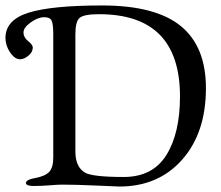

<svg xmlns="http://www.w3.org/2000/svg" viewBox="-20 -676 809 703"><path d="M639 -323Q639 -624 343 -624Q287 -624 271.5 -610.5Q256 -597 256 -551V-121Q256 -65 291 -44Q319 -28 433 -28Q539 -28 589 -108Q639 -188 639 -323ZM175 -550Q175 -588 169 -600.5Q163 -613 142 -613Q119 -613 92.5 -594Q66 -575 66 -557Q66 -539 83 -525.5Q100 -512 100 -502Q100 -485 84 -472Q68 -459 54 -459Q34 -459 17 -484Q0 -509 0 -537Q0 -603 84.5 -629.5Q169 -656 354 -656Q549 -656 641.5 -581Q734 -506 734 -353Q734 -190 647 -91.5Q560 7 417 7Q414 7 335 3.5Q256 0 209 0Q191 0 161.5 2.5Q132 5 104 5Q75 5 75 -6Q75 -18 108 -24Q146 -31 160.5 -47Q175 -63 175 -99Z"/></svg>

Font: EB Garamond SC 12
Style: Regular
Weight: 400
Version: Version 0.016 ; ttfautohint (v0.97) -l 8 -r 50 -G 200 -x 0 -